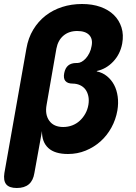

<svg xmlns="http://www.w3.org/2000/svg" viewBox="-61 -760 681 960"><path d="M23 180Q-15 180 -30 161.5Q-45 143 -39 105L71 -517Q80 -570 105 -611.5Q130 -653 166.5 -681.5Q203 -710 249.5 -725Q296 -740 349 -740Q401 -740 441.5 -725.5Q482 -711 508.5 -685Q535 -659 546.5 -622.5Q558 -586 550 -542Q540 -489 505 -452Q470 -415 423 -405V-403Q452 -397 474 -379Q496 -361 509.5 -335.5Q523 -310 527.5 -277Q532 -244 526 -208Q518 -162 496 -122Q474 -82 441.5 -53Q409 -24 367.5 -7Q326 10 279 10Q213 10 180.5 -20Q148 -50 149 -105L111 105Q105 143 83 161.5Q61 180 23 180ZM326 -445Q336 -445 347 -451Q358 -457 368 -468Q378 -479 386 -495Q394 -511 397 -530Q404 -565 385 -585Q366 -605 325 -605Q284 -605 256.5 -582Q229 -559 221 -517L172 -236Q163 -187 185.5 -156Q208 -125 255 -125Q279 -125 300 -133Q321 -141 337.5 -156Q354 -171 365.5 -191.5Q377 -212 381 -236Q385 -260 380.5 -280Q376 -300 365.5 -313.5Q355 -327 338.5 -334.5Q322 -342 302 -342H303Q277 -342 266 -355Q255 -368 260 -394Q265 -420 280 -432.5Q295 -445 321 -445Z"/></svg>

Font: Maple Mono ExtraBold
Style: Italic
Weight: 800
Italic angle: -10°
Monospace: yes
Designer: subframe7536
Version: Version 7.200